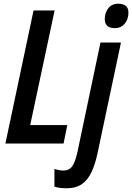

<svg xmlns="http://www.w3.org/2000/svg" viewBox="-20 -770 709 1030"><path d="M9 0 160 -714H273L142 -99H341L321 0ZM596 -619Q542 -619 542 -668Q542 -700 560.5 -725Q579 -750 615 -750Q640 -750 654.5 -738.5Q669 -727 669 -702Q669 -667 649 -643Q629 -619 596 -619ZM336 240Q319 240 302.5 238Q286 236 272 231V136Q283 140 296 142.5Q309 145 320 145Q351 145 367.5 122Q384 99 396 43L519 -542H629L503 53Q491 109 472 151Q453 193 421 216.5Q389 240 336 240Z"/></svg>

Font: Noto Sans Condensed SemiBold
Style: Italic
Weight: 600
Width: 3
Italic angle: -12°
Designer: Monotype Design Team
Foundry: Monotype Imaging Inc.
Version: Version 2.013; ttfautohint (v1.8.4.7-5d5b)